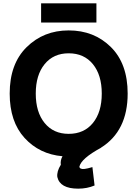

<svg xmlns="http://www.w3.org/2000/svg" viewBox="-20 -907 823 1149"><path d="M391 -588Q300 -588 247 -523Q194 -458 194 -347Q194 -236 247 -171Q300 -106 391 -106Q483 -106 536 -171Q589 -236 589 -347Q589 -458 536 -523Q483 -588 391 -588ZM354 28Q216 16 127 -81.5Q38 -179 38 -347Q38 -525 139.5 -625Q241 -725 391 -725Q543 -725 643.5 -625.5Q744 -526 744 -347Q744 -123 584 -23H585Q465 42 455 91Q458 107 486 104Q503 102 533 93L546 203Q501 222 448 222Q339 222 323 152Q319 119 344 79Q340 53 354 28ZM557 -772H226V-887H557Z"/></svg>

Font: Repo
Style: Bold
Weight: 700
Designer: Stefan Peev
Foundry: Context Ltd
Version: Version 001.000